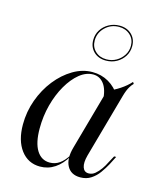

<svg xmlns="http://www.w3.org/2000/svg" viewBox="-101 -716 667 800"><g transform="rotate(15 232.5 -315.5)"><path d="M146.8 11.3Q95.2 11.3 64.1 -29.8Q33.1 -71 33.1 -140.3Q33.1 -195.2 51.6 -246.4Q70.2 -297.6 102 -337.9Q133.9 -378.2 174.2 -402Q214.5 -425.8 257.3 -425.8Q296 -425.8 327.4 -407.7Q358.9 -389.5 379 -356.5L329.8 -321.8Q327.4 -369.4 309.3 -393.1Q291.1 -416.9 262.9 -416.9Q232.3 -416.9 204 -394Q175.8 -371 153.2 -331.9Q130.6 -292.7 117.7 -244Q104.8 -195.2 104.8 -141.9Q104.8 -80.6 125 -48Q145.2 -15.3 181.5 -15.3Q204.8 -15.3 223.8 -28.6Q242.7 -41.9 259.7 -69.4V-62.9Q238.7 -26.6 210.1 -7.7Q181.5 11.3 146.8 11.3ZM320.2 11.3Q279.8 11.3 263.3 -19.8Q246.8 -50.8 261.3 -101.6L335.5 -366.9Q361.3 -375.8 387.5 -393.1Q413.7 -410.5 430.6 -429.8L435.5 -422.6Q427.4 -414.5 421.8 -405.2Q416.1 -396 412.1 -385.9Q408.1 -375.8 404 -361.3L326.6 -84.7Q317.7 -51.6 324.2 -32.7Q330.6 -13.7 350 -13.7Q365.3 -13.7 377.8 -24.2Q390.3 -34.7 400.8 -49.6Q411.3 -64.5 418.5 -79.8L434.7 -109.7H443.5L425 -73.4Q414.5 -54 400.4 -34.3Q386.3 -14.5 366.5 -1.6Q346.8 11.3 320.2 11.3ZM297.6 -486.3Q265.3 -486.3 245.2 -505.6Q225 -525 225 -555.6Q225 -579.8 237.1 -599.2Q249.2 -618.5 270.2 -630.2Q291.1 -641.9 316.1 -641.9Q348.4 -641.9 368.5 -622.6Q388.7 -603.2 388.7 -572.6Q388.7 -548.4 376.6 -529Q364.5 -509.7 344 -498Q323.4 -486.3 297.6 -486.3ZM298.4 -491.9Q321.8 -491.9 340.7 -502.8Q359.7 -513.7 371.4 -531.9Q383.1 -550 383.1 -572.6Q383.1 -600.8 363.7 -618.5Q344.4 -636.3 315.3 -636.3Q280.6 -636.3 256 -612.5Q231.5 -588.7 231.5 -555.6Q231.5 -527.4 250.4 -509.7Q269.4 -491.9 298.4 -491.9Z"/></g></svg>

Font: Playfair 144pt Light
Style: Italic
Weight: 300
Italic angle: -15.6°
Designer: Claus Eggers Sørensen
Foundry: Claus Eggers Sørensen
Version: Version 2.001;gftools[0.9.30]